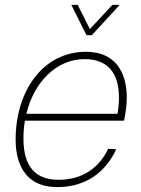

<svg xmlns="http://www.w3.org/2000/svg" viewBox="-20 -754 579 786"><path d="M334 -610H356L470 -734H440L348 -635L298 -734H272ZM214 12C332 12 412 -49 456 -143L423 -145C387 -69 320 -18 220 -18C126 -18 76 -71 76 -187C76 -212 78 -237 82 -260H488C494 -289 499 -324 499 -354C499 -461 450 -542 332 -542C154 -542 44 -379 44 -183C44 -68 95 12 214 12ZM326 -512C424 -512 467 -452 467 -354C467 -333 465 -311 461 -288H88C119 -419 212 -512 326 -512Z"/></svg>

Font: Geist Thin
Style: Italic
Weight: 100
Italic angle: -12°
Designer: Basement.studio, Andrés Briganti, Mateo Zaragoza
Foundry: Basement.studio, Vercel, Andrés Briganti, Guido Ferreyra, Mateo Zaragoza
Version: Version 1.500